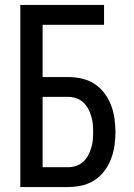

<svg xmlns="http://www.w3.org/2000/svg" viewBox="-20 -755 540 775"><path d="M62 0V-735H400V-655H152V-444H254Q282 -444 309.5 -438Q337 -432 360.5 -417Q384 -402 401 -379.5Q418 -357 428 -331Q438 -305 442 -277.5Q446 -250 446 -222Q446 -194 442 -166.5Q438 -139 428 -113Q418 -87 401 -64.5Q384 -42 360.5 -27Q337 -12 309.5 -6Q282 0 254 0ZM254 -80Q271 -80 286.5 -85Q302 -90 314.5 -101Q327 -112 335 -126.5Q343 -141 348 -157Q353 -173 354.5 -189.5Q356 -206 356 -222Q356 -239 354.5 -255Q353 -271 348 -287Q343 -303 335 -317.5Q327 -332 314.5 -343Q302 -354 286.5 -359Q271 -364 254 -364H152V-80Z"/></svg>

Font: Iosevka Custom Medium
Style: Regular
Weight: 500
Monospace: yes
Designer: Belleve Invis
Foundry: Belleve Invis
Version: Version 32.5.0; ttfautohint (v1.8.4)